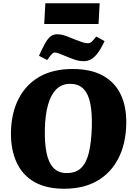

<svg xmlns="http://www.w3.org/2000/svg" viewBox="-20 -1142 821 1177"><path d="M47 -329Q49 -449 94 -536.5Q139 -624 222 -671.5Q305 -719 425 -719Q538 -719 611.5 -678Q685 -637 720.5 -562Q756 -487 754 -384Q752 -263 707 -173.5Q662 -84 578 -34.5Q494 15 373 15Q263 15 190 -27Q117 -69 81.5 -147Q46 -225 47 -329ZM255 -351Q253 -267 265 -206.5Q277 -146 307 -113.5Q337 -81 389 -81Q446 -81 478.5 -113.5Q511 -146 525.5 -209Q540 -272 543 -363Q545 -446 534 -505Q523 -564 493 -596Q463 -628 410 -628Q359 -628 325.5 -595Q292 -562 274.5 -500Q257 -438 255 -351ZM258 -1122H591L584 -995H251ZM494 -767Q469 -767 448.5 -773Q428 -779 399 -791Q366 -805 346 -812.5Q326 -820 318 -820Q307 -820 298.5 -811.5Q290 -803 269 -774L219 -800Q242 -851 258.5 -879.5Q275 -908 291.5 -920Q308 -932 330 -932Q351 -932 371 -926Q391 -920 434 -902Q467 -889 485 -883Q503 -877 518 -877Q532 -877 541.5 -885.5Q551 -894 570 -918L621 -890Q600 -845 580 -818Q560 -791 539 -779Q518 -767 494 -767Z"/></svg>

Font: Literata 18pt ExtraBold
Style: Italic
Weight: 800
Italic angle: -2°
Designer: Latin by Veronika Burian and Jose Scaglione. Greek by Irene Vlachou. Cyrillic by Vera Evstafieva
Foundry: TypeTogether
Version: Version 3.103;gftools[0.9.29]